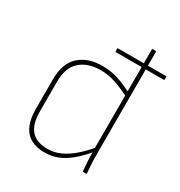

<svg xmlns="http://www.w3.org/2000/svg" viewBox="-165 -800 873 929"><g transform="rotate(30 272.0 -335.5)"><path d="M273 -581Q270 -581 270 -585V-599Q270 -602 273 -602H541Q544 -602 544 -599V-585Q544 -581 541 -581H440ZM217 12Q145 12 110 -28.5Q75 -69 75 -152V-315Q75 -404 122.5 -447.5Q170 -491 251 -491Q298 -491 341 -477Q384 -463 427 -440L428 -416Q380 -441 339 -455Q298 -469 253 -469Q183 -469 140.5 -431.5Q98 -394 98 -315V-151Q98 -78 128 -44Q158 -10 219 -10Q257 -10 291 -25.5Q325 -41 357.5 -69Q390 -97 423 -136L422 -109Q387 -68 354 -41Q321 -14 288 -1Q255 12 217 12ZM427 0Q423 0 423 -4Q421 -30 419 -55.5Q417 -81 418 -108L417 -120V-679Q417 -683 421 -683H436Q440 -683 440 -679V-110Q440 -93 440.5 -74.5Q441 -56 442.5 -38.5Q444 -21 445 -4Q446 0 442 0Z"/></g></svg>

Font: Sofia Sans Thin
Style: Regular
Weight: 250
Designer: Botio Nikoltchev, Ani Petrova
Foundry: lettersoup
Version: Version 4.101